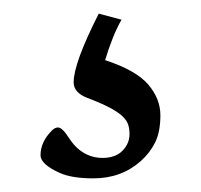

<svg xmlns="http://www.w3.org/2000/svg" viewBox="-20 -35 293 280"><path d="M87.4 85Q87.4 57.1 124 -15.1L157.2 -6.3Q144 17.1 133.3 52.7Q178.2 67.4 196 88.1Q213.9 108.9 213.9 133.1Q213.9 157.2 206.3 172.6Q198.7 188 185.5 199.7Q157.2 225.1 116.2 225.1Q85 225.1 67.4 217.3Q39.1 204.6 39.1 191.4Q39.1 171.9 55.7 155.3Q60.1 150.9 64.5 150.9Q70.8 150.9 80.1 165.5Q99.1 195.3 129.9 195.3Q155.3 195.3 165.5 175.3Q168.9 168.5 168.9 160.4Q168.9 152.3 166.7 146.2Q164.6 140.1 158 134Q151.4 127.9 139.2 121.6Q127 115.2 107.2 107.7Q87.4 100.1 87.4 85Z"/></svg>

Font: Ovo
Style: Regular
Weight: 400
Designer: Nicole Fally
Foundry: Sorkin Type Co.
Version: Version 1.001